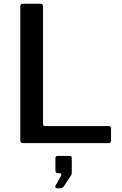

<svg xmlns="http://www.w3.org/2000/svg" viewBox="-20 -762 650 1022"><path d="M88 -727Q88 -742 102 -742H196Q209 -742 209 -727V-102Q209 -91 219 -91H557Q571 -91 571 -79V-13Q571 -7 567.5 -3.5Q564 0 557 0H105Q95 0 91.5 -4Q88 -8 88 -16V-727ZM282 240Q277 240 275 235.5Q273 231 275 227L303 177Q308 169 306 164.5Q304 160 297 160H289Q275 160 275 145V81Q275 68 286 68H351Q362 68 362 79V160Q362 162 361 164.5Q360 167 360 169L319 231Q315 236 311 238Q307 240 297 240Z"/></svg>

Font: Libre Franklin Medium
Style: Regular
Weight: 500
Designer: Pablo Impallari, Rodrigo Fuenzalida, Nhung Nguyen
Foundry: Impallari Type
Version: Version 3.000